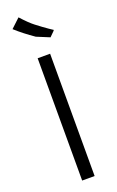

<svg xmlns="http://www.w3.org/2000/svg" viewBox="-167 -914 583 956"><g transform="rotate(-20 124.0 -436.0)"><path d="M91 -648H157V0H91ZM23 -827 71 -872Q109 -830 134 -811Q169 -784 194 -767L215 -753Q210 -746 201 -738Q192 -730 187 -724L119 -752Q65 -789 23 -827Z"/></g></svg>

Font: Gafata
Style: Regular
Weight: 400
Designer: Lautaro Hourcade
Foundry: Lautaro Hourcade
Version: Version 4.002; ttfautohint (v0.94.20-1c74) -l 7 -r 28 -G 0 -